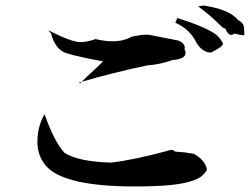

<svg xmlns="http://www.w3.org/2000/svg" viewBox="-20 -731 902 693"><path d="M468 -58Q220 -58 151 -127Q115 -164 115 -219Q115 -275 141 -319Q174 -223 212 -180Q260 -148 380 -144Q465 -154 586 -187Q594 -190 599 -190Q607 -190 611 -184Q646 -182 679 -176Q718 -155 726 -123L727 -120Q727 -115 713 -100Q699 -85 663 -75Q606 -58 468 -58ZM269 -430Q280 -442 346 -503Q355 -515 358 -515Q360 -515 360 -511V-508Q261 -526 220 -539Q179 -552 164 -611L154 -622Q238 -579 270 -579Q295 -579 325 -590Q358 -582 386 -582Q427 -582 456 -599Q492 -606 510 -606Q520 -606 525 -604L622 -585Q647 -576 647 -558L646 -553Q650 -546 650 -540Q650 -518 602 -514Q557 -498 512 -495Q391 -470 265 -433ZM741 -541Q709 -543 689 -577Q666 -625 613 -649L620 -666Q719 -635 759 -607Q778 -591 785 -573Q783 -566 773.5 -559.5Q764 -553 741 -541ZM856 -604Q848 -604 826 -610Q820 -605 815 -605Q802 -605 792 -631L793 -629L792 -628Q789 -628 782 -633Q736 -679 695 -708L715 -711Q809 -697 840 -658Q861 -648 861 -627L862 -606Q862 -604 856 -604Z"/></svg>

Font: Xiangcui Kesong Xiangcui Kesong
Style: Regular
Weight: 400
Version: Version 1.501;March 28, 2024;FontCreator 14.0.0.2814 64-bit